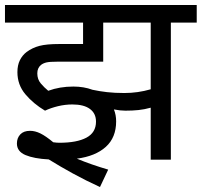

<svg xmlns="http://www.w3.org/2000/svg" viewBox="-20 -642 811 772"><path d="M271 -222Q242 -222 213 -215Q184 -208 161 -197Q114 -225 82 -263Q50 -301 50 -352Q50 -380 60 -400Q70 -420 87 -433Q110 -450 138.5 -457.5Q167 -465 218 -465H314V-551H0V-622H771V-551H667V0H586V-209Q561 -202 537 -199.5Q513 -197 484 -197Q464 -197 438 -202Q447 -180 447 -154Q447 -89 405.5 -51.5Q364 -14 289 -4Q318 8 349.5 19Q381 30 415 40L382 110Q325 84 273 55.5Q221 27 176 -1Q117 -4 82.5 -18.5Q48 -33 48 -65Q48 -87 61.5 -101.5Q75 -116 101 -116Q121 -116 142.5 -105.5Q164 -95 194 -70Q208 -68 219 -68Q289 -68 327.5 -88.5Q366 -109 366 -153Q366 -186 341.5 -204Q317 -222 271 -222ZM480 -268Q534 -268 586 -283V-551H395V-394H211Q180 -394 167 -391Q154 -388 145 -381Q130 -369 130 -347Q130 -323 144 -306.5Q158 -290 174 -277Q220 -294 275 -294Q317 -294 352 -281Q380 -275 410.5 -271.5Q441 -268 480 -268Z"/></svg>

Font: Noto Sans Historical
Style: Regular
Weight: 400
Designer: Monotype Design Team
Foundry: Monotype Imaging Inc.
Version: Version 2.013; ttfautohint (v1.8.4.7-5d5b)